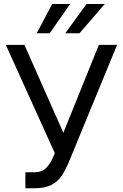

<svg xmlns="http://www.w3.org/2000/svg" viewBox="-20 -958 632 987"><path d="M110.4 9.8V-72.3H156.2Q195.8 -72.3 217 -94.5Q238.3 -116.7 250 -143.6L261.7 -170.9L9.8 -727.5H105.5L305.7 -275.4L488.3 -727.5H582L331.1 -118.2Q316.4 -84 297.4 -54.9Q278.3 -25.9 245.6 -8.1Q212.9 9.8 157.2 9.8ZM315.4 -787.1 424.8 -937.5H518.6L388.7 -787.1ZM168.9 -787.1 248 -937.5H340.8L235.4 -787.1Z"/></svg>

Font: Inter Display
Style: Regular
Weight: 400
Designer: Rasmus Andersson
Foundry: rsms
Version: Version 4.000;git-37864ae